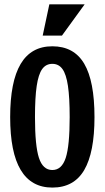

<svg xmlns="http://www.w3.org/2000/svg" viewBox="-20 -846 478 876"><path d="M26.4 -311.5Q26.4 -473.6 74.2 -554.2Q122.1 -634.8 218.8 -634.8Q317.4 -634.8 364.3 -555.2Q411.1 -475.6 411.1 -311.5Q411.1 -150.4 364.3 -70.3Q317.4 9.8 218.8 9.8Q26.4 9.8 26.4 -311.5ZM297.9 -311.5Q297.9 -401.4 290 -454.1Q282.2 -506.8 265.1 -530.8Q248 -554.7 218.8 -554.7Q189.5 -554.7 172.4 -530.8Q155.3 -506.8 147.5 -454.1Q139.6 -401.4 139.6 -311.5Q139.6 -180.7 157.7 -125.5Q175.8 -70.3 218.8 -70.3Q261.7 -70.3 279.8 -125.5Q297.9 -180.7 297.9 -311.5ZM366.2 -826.2 262.7 -683.6H174.8L205.1 -826.2Z"/></svg>

Font: Sudo
Style: Bold
Weight: 700
Monospace: yes
Designer: Jens Kutilek
Foundry: Jens Kutilek
Version: Version 0.040